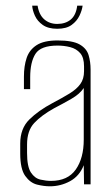

<svg xmlns="http://www.w3.org/2000/svg" viewBox="-20 -647 392 674"><path d="M155 7Q134 7 110 1Q86 -5 68.5 -29.5Q51 -54 51 -108V-143Q51 -196 83 -227.5Q115 -259 164 -285Q200 -304 224.5 -319Q249 -334 262 -352Q275 -370 275 -397V-414Q275 -445 261.5 -460.5Q248 -476 226.5 -481.5Q205 -487 182 -487Q123 -487 104.5 -458Q86 -429 86 -376V-334H64V-378Q64 -415 73.5 -443.5Q83 -472 108.5 -488.5Q134 -505 182 -505Q235 -505 259.5 -491Q284 -477 291 -453.5Q298 -430 298 -403V0H275L274 -67Q259 -29 226 -11Q193 7 155 7ZM159 -12Q218 -12 246 -52Q274 -92 274 -157V-338Q260 -317 230.5 -300Q201 -283 170 -267Q125 -242 100 -215Q75 -188 75 -140V-110Q75 -62 88.5 -41.5Q102 -21 122 -16.5Q142 -12 159 -12ZM181 -546Q149 -546 130 -559.5Q111 -573 102.5 -592Q94 -611 93 -627H112Q117 -595 135.5 -579Q154 -563 181 -563Q210 -563 228.5 -578.5Q247 -594 251 -627H270Q268 -611 259 -592Q250 -573 231.5 -559.5Q213 -546 181 -546Z"/></svg>

Font: Alumni Sans Thin
Style: Regular
Weight: 100
Designer: Robert E. Leuschke
Foundry: Robert E. Leuschke
Version: Version 1.018